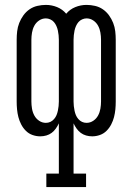

<svg xmlns="http://www.w3.org/2000/svg" viewBox="-20 -548 540 783"><path d="M169 215V160H220V-45Q215 -34 207.5 -23.5Q200 -13 190.5 -6Q181 1 169 4.5Q157 8 144 8Q128 8 112.5 2.5Q97 -3 85.5 -14.5Q74 -26 66.5 -40.5Q59 -55 55 -70.5Q51 -86 49.5 -102Q48 -118 48 -134V-386Q48 -403 50 -420.5Q52 -438 58.5 -454.5Q65 -471 75.5 -485.5Q86 -500 100.5 -510Q115 -520 132.5 -524Q150 -528 167 -528Q191 -528 213 -519Q235 -510 250 -492Q265 -510 287 -519Q309 -528 333 -528Q350 -528 367.5 -524Q385 -520 399.5 -510Q414 -500 424.5 -485.5Q435 -471 441.5 -454.5Q448 -438 450 -420.5Q452 -403 452 -386V-134Q452 -118 450.5 -102Q449 -86 445 -70.5Q441 -55 433.5 -40.5Q426 -26 414.5 -14.5Q403 -3 387.5 2.5Q372 8 356 8Q343 8 331 4.5Q319 1 309.5 -6Q300 -13 292.5 -23.5Q285 -34 280 -45V160H331V215ZM167 -47Q177 -47 185.5 -51Q194 -55 200.5 -62.5Q207 -70 210.5 -78.5Q214 -87 216 -96.5Q218 -106 219 -115.5Q220 -125 220 -134V-386Q220 -395 219 -404.5Q218 -414 216 -423.5Q214 -433 210 -442Q206 -451 200 -458Q194 -465 185 -469Q176 -473 167 -473Q152 -473 139.5 -464.5Q127 -456 120 -443Q113 -430 110.5 -415Q108 -400 108 -386V-134Q108 -120 110.5 -105Q113 -90 120 -77Q127 -64 139.5 -55.5Q152 -47 167 -47ZM333 -47Q348 -47 360.5 -55.5Q373 -64 380 -77Q387 -90 389.5 -105Q392 -120 392 -134V-386Q392 -400 389.5 -415Q387 -430 380 -443Q373 -456 360.5 -464.5Q348 -473 333 -473Q324 -473 315 -469Q306 -465 300 -458Q294 -451 290 -442Q286 -433 284 -423.5Q282 -414 281 -404.5Q280 -395 280 -386V-134Q280 -125 281 -115.5Q282 -106 284 -96.5Q286 -87 289.5 -78.5Q293 -70 299.5 -62.5Q306 -55 314.5 -51Q323 -47 333 -47Z"/></svg>

Font: Iosevka Curly Slab Light
Style: Regular
Weight: 300
Monospace: yes
Designer: Belleve Invis
Foundry: Belleve Invis
Version: Version 22.1.2; ttfautohint (v1.8.4)